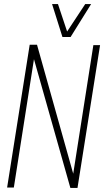

<svg xmlns="http://www.w3.org/2000/svg" viewBox="-20 -922 512 944"><path d="M15 0 126 -702H162L340 -68L439 -700H472L361 2H326L147 -631L48 0ZM428 -902 327 -740H287L236 -902H265L310 -767L399 -902Z"/></svg>

Font: Georama SemiCondensed ExtraLight
Style: Italic
Weight: 200
Width: 4
Italic angle: -9°
Designer: Jean-Baptiste Levee
Foundry: Production Type
Version: Version 1.000